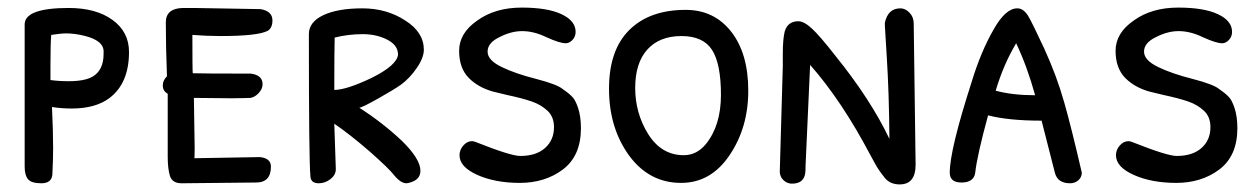

<svg xmlns="http://www.w3.org/2000/svg" viewBox="-20 -483 3320 506"><path d="M45 -420V-44Q45 -21 54 -10.5Q63 0 89 0Q116 0 118 -23Q120 -63 120 -92Q120 -138 117 -201Q142 -197 169 -197Q232 -197 269 -225Q320 -264 320 -346Q320 -399 276.5 -430.5Q233 -462 161 -462Q47 -462 45 -420ZM154 -395Q178 -395 205 -388Q251 -376 253 -350V-341Q253 -298 224 -281Q203 -269 161 -269Q135 -269 113 -272V-314Q113 -367 115 -391Q141 -395 154 -395Z M591 -224Q613 -224 624 -224.5Q635 -225 640 -225Q652 -227 662 -238Q672 -249 672 -261Q672 -285 641 -289Q514 -289 488 -290Q487 -297 487 -391Q525 -388 561 -388Q660 -388 686 -402Q698 -410 698 -429Q698 -454 666 -459H665L490 -462H462Q417 -461 417 -424Q417 -360 420 -282Q409 -271 409 -258Q409 -243 422 -236V-70Q422 -38 428 -19Q434 0 459 0L655 -2Q694 -2 694 -44Q694 -66 665 -69L492 -66Q493 -67 493 -94L491 -225Z M861 -157Q902 -129 954 -84Q1005 -39 1018 -22Q1036 0 1051 0Q1055 0 1064 -3Q1088 -11 1088 -33Q1088 -64 1039 -112Q988 -160 927 -199Q935 -200 976 -223Q1017 -246 1037 -260Q1060 -277 1078.5 -304Q1097 -331 1097 -352Q1097 -398 1048 -429Q999 -461 935 -461Q870 -461 832 -443Q794 -425 794 -393Q794 -61 798 -20Q798 0 820 0Q837 0 851 -11Q865 -22 865 -37V-38Q862 -128 861 -157ZM862 -384Q898 -393 936 -393Q972 -393 1000.5 -378.5Q1029 -364 1029 -339Q1026 -311 960 -278Q893 -246 861 -246Q861 -352 862 -384Z M1355 -463Q1285 -463 1238 -429Q1190 -396 1190 -349Q1190 -303 1216 -277Q1240 -253 1278 -242L1315 -233Q1357 -224 1381.5 -215.5Q1406 -207 1423 -191Q1440 -175 1440 -148Q1440 -114 1416.5 -93Q1393 -72 1351 -72Q1326 -72 1233 -109Q1227 -111 1224 -111Q1211 -111 1201 -99.5Q1191 -88 1191 -74Q1191 -43 1238 -22Q1285 -1 1350 -1Q1416 -1 1463 -36Q1511 -72 1511 -145Q1511 -176 1503.5 -198.5Q1496 -221 1487 -229Q1477 -239 1462 -249Q1447 -261 1393 -275Q1338 -289 1303 -306Q1265 -324 1265 -347Q1265 -370 1296 -385Q1327 -401 1356 -401Q1387 -401 1420 -385Q1455 -369 1471 -369Q1480 -369 1488 -377Q1497 -386 1497 -399Q1497 -428 1460 -445.5Q1423 -463 1355 -463Z M1585 -249Q1585 -146 1638 -73Q1691 -1 1775 -1Q1853 -1 1902 -73Q1952 -146 1952 -244Q1952 -342 1907 -399.5Q1862 -457 1787 -457Q1692 -457 1638.5 -404Q1585 -351 1585 -249ZM1688 -130Q1654 -185 1654 -251Q1654 -317 1686 -352.5Q1718 -388 1776 -388Q1833 -388 1856.5 -351.5Q1880 -315 1880 -233Q1880 -152 1840 -103Q1816 -74 1782 -74Q1723 -74 1688 -130Z M2274 -74Q2277 -69 2286 -52Q2295 -35 2312 -14Q2326 3 2351 3Q2393 3 2393 -49L2388 -421Q2388 -438 2377 -449.5Q2366 -461 2353 -461Q2320 -461 2312 -423V-415L2317 -333Q2323 -240 2324 -117Q2274 -222 2180 -338Q2141 -388 2120 -407.5Q2099 -427 2084 -427Q2056 -427 2048 -400Q2043 -379 2043 -342V-309L2035 -29Q2036 -16 2045.5 -7.5Q2055 1 2067 1Q2098 1 2102 -26Q2103 -30 2103 -47L2104 -69L2115 -312Q2198 -218 2274 -74Z M2584 -179Q2638 -165 2725 -165L2760 -28Q2767 0 2800 0Q2813 0 2822 -8Q2831 -16 2831 -28Q2804 -145 2785 -212Q2765 -283 2732 -355Q2699 -426 2689 -442Q2677 -461 2661 -461Q2630 -461 2599 -406Q2565 -347 2541 -268Q2483 -88 2483 -28Q2483 -2 2514 -2Q2546 -2 2550 -27Q2555 -73 2584 -179ZM2708 -232Q2648 -232 2604 -244Q2625 -314 2658 -369Q2687 -308 2708 -232Z M3085 -463Q3015 -463 2968 -429Q2920 -396 2920 -349Q2920 -303 2946 -277Q2970 -253 3008 -242L3045 -233Q3087 -224 3111.5 -215.5Q3136 -207 3153 -191Q3170 -175 3170 -148Q3170 -114 3146.5 -93Q3123 -72 3081 -72Q3056 -72 2963 -109Q2957 -111 2954 -111Q2941 -111 2931 -99.5Q2921 -88 2921 -74Q2921 -43 2968 -22Q3015 -1 3080 -1Q3146 -1 3193 -36Q3241 -72 3241 -145Q3241 -176 3233.5 -198.5Q3226 -221 3217 -229Q3207 -239 3192 -249Q3177 -261 3123 -275Q3068 -289 3033 -306Q2995 -324 2995 -347Q2995 -370 3026 -385Q3057 -401 3086 -401Q3117 -401 3150 -385Q3185 -369 3201 -369Q3210 -369 3218 -377Q3227 -386 3227 -399Q3227 -428 3190 -445.5Q3153 -463 3085 -463Z"/></svg>

Font: Patrick Hand SC
Style: Regular
Weight: 400
Designer: Patrick Wagesreiter
Foundry: Patrick Wagesreiter
Version: Version 2.001; ttfautohint (v1.8.2)